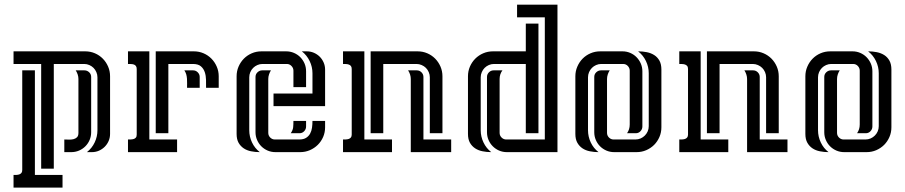

<svg xmlns="http://www.w3.org/2000/svg" viewBox="-20 -664 3950 838"><path d="M214.8 -384.8V72.3H159.7V-384.8H39.1V-439.9H352.1Q374.5 -439.9 394.3 -431.4Q414.1 -422.9 428.7 -408Q443.4 -393.1 451.9 -373.3Q460.4 -353.5 460.4 -331.1V-79.6Q460.4 -63 454.1 -48.6Q447.8 -34.2 437 -23.4Q426.3 -12.7 411.9 -6.3Q397.5 0 380.9 0H359.4Q381.3 -17.1 393.3 -42.5Q405.3 -67.9 405.3 -95.7V-326.7Q405.3 -338.4 400.6 -349.1Q396 -359.9 388.2 -367.7Q380.4 -375.5 369.9 -380.1Q359.4 -384.8 347.7 -384.8ZM132.3 -356.9V99.6H252.9V154.8H39.1V99.6Q45.4 99.6 52 99.4Q58.6 99.1 64.2 97.2Q69.8 95.2 73.5 90.8Q77.1 86.4 77.1 77.6V-356.9ZM322.3 -319.3Q322.3 -329.1 319.1 -338.9Q315.9 -348.6 310.5 -356.9H348.6Q360.4 -356.9 369.1 -348.6Q377.9 -340.3 377.9 -328.1V-86.9Q377.9 -68.8 371.1 -53Q364.3 -37.1 352.5 -25.4Q340.8 -13.7 325 -6.8Q309.1 0 291 0H260.7V-55.2Q269.5 -55.2 280 -54.7Q290.5 -54.2 300 -56.4Q309.6 -58.6 315.9 -64.7Q322.3 -70.8 322.3 -84Z M714.8 -384.8V-82.5H659.7V-439.9H826.2Q848.6 -439.9 868.4 -431.4Q888.2 -422.9 902.8 -408Q917.5 -393.1 926 -373.3Q934.6 -353.5 934.6 -331.1V-280.8H879.4Q879.4 -296.9 879.2 -315.2Q878.9 -333.5 873.8 -348.9Q868.7 -364.3 856.9 -374.5Q845.2 -384.8 821.8 -384.8ZM538.6 -439.9H631.8V-55.2H752.9V0H538.6V-55.2Q544.4 -55.2 551.3 -55.4Q558.1 -55.7 563.7 -57.4Q569.3 -59.1 573 -63.5Q576.7 -67.9 576.7 -76.7V-362.8Q576.7 -371.6 573 -376.2Q569.3 -380.9 563.7 -382.6Q558.1 -384.3 551.5 -384.5Q544.9 -384.8 538.6 -384.8ZM796.4 -280.8Q796.4 -291 796.6 -300.8Q796.9 -310.5 796.1 -320.3Q795.4 -330.1 793 -339.1Q790.5 -348.1 784.7 -356.9H822.8Q834.5 -356.9 843 -348.4Q851.6 -339.8 851.6 -328.1V-280.8Z M1260.7 -283.7V-355.5Q1260.7 -367.2 1252.2 -376Q1243.7 -384.8 1231.9 -384.8H1125.5Q1113.8 -384.8 1103.3 -380.1Q1092.8 -375.5 1085 -367.7Q1077.1 -359.9 1072.5 -349.1Q1067.9 -338.4 1067.9 -326.7V-95.7Q1067.9 -67.9 1079.8 -42.5Q1091.8 -17.1 1113.8 0Q1094.2 0 1075.9 -3.7Q1057.6 -7.3 1043.7 -16.6Q1029.8 -25.9 1021.2 -41Q1012.7 -56.2 1012.7 -79.6V-331.1Q1012.7 -353.5 1021.2 -373.3Q1029.8 -393.1 1044.4 -408Q1059.1 -422.9 1078.9 -431.4Q1098.6 -439.9 1121.1 -439.9H1229Q1247.1 -439.9 1262.9 -433.1Q1278.8 -426.3 1290.5 -414.6Q1302.2 -402.8 1309.1 -387Q1315.9 -371.1 1315.9 -353V-283.7ZM1150.9 -84Q1150.9 -72.3 1159.4 -63.7Q1168 -55.2 1179.7 -55.2H1285.6Q1304.7 -55.2 1315.9 -62.3Q1327.1 -69.3 1333.5 -80.8Q1339.8 -92.3 1341.8 -106.7Q1343.8 -121.1 1343.8 -136.2H1398.9V-108.4Q1398.9 -85.9 1390.4 -66.2Q1381.8 -46.4 1366.9 -31.7Q1352.1 -17.1 1332.3 -8.5Q1312.5 0 1290 0H1182.1Q1164.1 0 1148.2 -6.8Q1132.3 -13.7 1120.6 -25.4Q1108.9 -37.1 1102.1 -53Q1095.2 -68.8 1095.2 -86.9V-328.1Q1095.2 -340.3 1104 -348.6Q1112.8 -356.9 1124.5 -356.9H1162.6Q1157.2 -348.6 1154.1 -338.9Q1150.9 -329.1 1150.9 -319.3ZM1173.8 -255.9H1343.8V-344.2Q1343.8 -372.1 1331.5 -397.5Q1319.3 -422.9 1297.4 -439.9H1319.3Q1335.4 -439.9 1350.1 -433.6Q1364.7 -427.2 1375.5 -416.5Q1386.2 -405.8 1392.6 -391.1Q1398.9 -376.5 1398.9 -360.4V-200.7H1173.8ZM1249 -82.5Q1258.3 -96.2 1259.5 -108.4Q1260.7 -120.6 1260.7 -136.2H1315.9V-111.8Q1315.9 -100.1 1307.6 -91.3Q1299.3 -82.5 1287.1 -82.5Z M1652.8 -384.8V-82.5H1597.7V-439.9H1802.7Q1825.2 -439.9 1845 -431.4Q1864.7 -422.9 1879.4 -408Q1894 -393.1 1902.6 -373.3Q1911.1 -353.5 1911.1 -331.1V-82.5H1856V-326.7Q1856 -338.4 1851.3 -349.1Q1846.7 -359.9 1838.9 -367.7Q1831.1 -375.5 1820.3 -380.1Q1809.6 -384.8 1797.9 -384.8ZM1477.1 -439.9H1570.3V-55.2H1690.9V0H1477.1V-55.2Q1482.9 -55.2 1489.7 -55.4Q1496.6 -55.7 1502.2 -57.6Q1507.8 -59.6 1511.5 -64Q1515.1 -68.4 1515.1 -76.7V-362.8Q1515.1 -371.6 1511.5 -376Q1507.8 -380.4 1502.2 -382.3Q1496.6 -384.3 1490 -384.5Q1483.4 -384.8 1477.1 -384.8ZM1772.9 -319.3Q1772.9 -329.1 1769.8 -338.9Q1766.6 -348.6 1761.2 -356.9H1799.3Q1811 -356.9 1819.6 -348.4Q1828.1 -339.8 1828.1 -328.1V-55.2H1949.2V0H1772.9Z M2413.1 -643.6V0H2192.4Q2174.3 0 2158.4 -6.8Q2142.6 -13.7 2130.9 -25.4Q2119.1 -37.1 2112.3 -53Q2105.5 -68.8 2105.5 -86.9V-328.1Q2105.5 -339.8 2114 -348.4Q2122.6 -356.9 2134.3 -356.9H2172.9Q2160.6 -340.3 2160.6 -319.3V-84Q2160.6 -72.3 2169.2 -63.7Q2177.7 -55.2 2189.5 -55.2H2357.9V-588.4H2236.8V-643.6ZM2274.9 -384.8H2135.7Q2124 -384.8 2113.5 -380.1Q2103 -375.5 2095.2 -367.7Q2087.4 -359.9 2082.8 -349.1Q2078.1 -338.4 2078.1 -326.7V-95.7Q2078.1 -67.9 2090.1 -42.5Q2102.1 -17.1 2124 0Q2104.5 0 2086.2 -3.7Q2067.9 -7.3 2053.7 -16.6Q2039.6 -25.9 2031 -41Q2022.5 -56.2 2022.5 -79.6V-331.1Q2022.5 -353.5 2031 -373.3Q2039.6 -393.1 2054.4 -408Q2069.3 -422.9 2089.1 -431.4Q2108.9 -439.9 2131.3 -439.9H2274.9V-561H2330.1V-82.5H2274.9Z M2629.4 -84Q2629.4 -72.3 2637.9 -63.7Q2646.5 -55.2 2658.2 -55.2H2753.4Q2765.6 -55.2 2776.1 -59.8Q2786.6 -64.5 2794.4 -72.3Q2802.2 -80.1 2806.9 -90.6Q2811.5 -101.1 2811.5 -113.3V-344.2Q2811.5 -372.1 2799.3 -397.5Q2787.1 -422.9 2765.1 -439.9Q2784.7 -439.9 2803 -436.3Q2821.3 -432.6 2835.4 -423.6Q2849.6 -414.6 2858.2 -399.2Q2866.7 -383.8 2866.7 -360.4V-108.4Q2866.7 -85.9 2858.2 -66.2Q2849.6 -46.4 2835 -31.7Q2820.3 -17.1 2800.5 -8.5Q2780.8 0 2758.3 0H2660.6Q2642.6 0 2626.7 -6.8Q2610.8 -13.7 2599.1 -25.4Q2587.4 -37.1 2580.6 -53Q2573.7 -68.8 2573.7 -86.9V-328.1Q2573.7 -340.3 2582.5 -348.6Q2591.3 -356.9 2603 -356.9H2641.1Q2635.7 -348.6 2632.6 -338.9Q2629.4 -329.1 2629.4 -319.3ZM2728.5 -355.5Q2728.5 -367.2 2720.2 -376Q2711.9 -384.8 2699.7 -384.8H2604Q2592.3 -384.8 2581.8 -380.1Q2571.3 -375.5 2563.5 -367.7Q2555.7 -359.9 2551 -349.1Q2546.4 -338.4 2546.4 -326.7V-95.7Q2546.4 -67.9 2558.3 -42.5Q2570.3 -17.1 2592.3 0Q2572.8 0 2554.4 -3.7Q2536.1 -7.3 2522.2 -16.6Q2508.3 -25.9 2499.8 -41Q2491.2 -56.2 2491.2 -79.6V-331.1Q2491.2 -353.5 2499.8 -373.3Q2508.3 -393.1 2522.9 -408Q2537.6 -422.9 2557.4 -431.4Q2577.1 -439.9 2599.6 -439.9H2697.3Q2714.8 -439.9 2730.7 -433.1Q2746.6 -426.3 2758.3 -414.3Q2770 -402.3 2776.9 -386.5Q2783.7 -370.6 2783.7 -353V-111.8Q2783.7 -100.1 2775.4 -91.3Q2767.1 -82.5 2754.9 -82.5H2716.8Q2728.5 -99.1 2728.5 -120.6Z M3120.6 -384.8V-82.5H3065.4V-439.9H3270.5Q3293 -439.9 3312.7 -431.4Q3332.5 -422.9 3347.2 -408Q3361.8 -393.1 3370.4 -373.3Q3378.9 -353.5 3378.9 -331.1V-82.5H3323.7V-326.7Q3323.7 -338.4 3319.1 -349.1Q3314.5 -359.9 3306.6 -367.7Q3298.8 -375.5 3288.1 -380.1Q3277.3 -384.8 3265.6 -384.8ZM2944.8 -439.9H3038.1V-55.2H3158.7V0H2944.8V-55.2Q2950.7 -55.2 2957.5 -55.4Q2964.4 -55.7 2970 -57.6Q2975.6 -59.6 2979.2 -64Q2982.9 -68.4 2982.9 -76.7V-362.8Q2982.9 -371.6 2979.2 -376Q2975.6 -380.4 2970 -382.3Q2964.4 -384.3 2957.8 -384.5Q2951.2 -384.8 2944.8 -384.8ZM3240.7 -319.3Q3240.7 -329.1 3237.5 -338.9Q3234.4 -348.6 3229 -356.9H3267.1Q3278.8 -356.9 3287.4 -348.4Q3295.9 -339.8 3295.9 -328.1V-55.2H3417V0H3240.7Z M3633.3 -84Q3633.3 -72.3 3641.8 -63.7Q3650.4 -55.2 3662.1 -55.2H3757.3Q3769.5 -55.2 3780 -59.8Q3790.5 -64.5 3798.3 -72.3Q3806.2 -80.1 3810.8 -90.6Q3815.4 -101.1 3815.4 -113.3V-344.2Q3815.4 -372.1 3803.2 -397.5Q3791 -422.9 3769 -439.9Q3788.6 -439.9 3806.9 -436.3Q3825.2 -432.6 3839.4 -423.6Q3853.5 -414.6 3862.1 -399.2Q3870.6 -383.8 3870.6 -360.4V-108.4Q3870.6 -85.9 3862.1 -66.2Q3853.5 -46.4 3838.9 -31.7Q3824.2 -17.1 3804.4 -8.5Q3784.7 0 3762.2 0H3664.6Q3646.5 0 3630.6 -6.8Q3614.7 -13.7 3603 -25.4Q3591.3 -37.1 3584.5 -53Q3577.6 -68.8 3577.6 -86.9V-328.1Q3577.6 -340.3 3586.4 -348.6Q3595.2 -356.9 3606.9 -356.9H3645Q3639.6 -348.6 3636.5 -338.9Q3633.3 -329.1 3633.3 -319.3ZM3732.4 -355.5Q3732.4 -367.2 3724.1 -376Q3715.8 -384.8 3703.6 -384.8H3607.9Q3596.2 -384.8 3585.7 -380.1Q3575.2 -375.5 3567.4 -367.7Q3559.6 -359.9 3554.9 -349.1Q3550.3 -338.4 3550.3 -326.7V-95.7Q3550.3 -67.9 3562.3 -42.5Q3574.2 -17.1 3596.2 0Q3576.7 0 3558.3 -3.7Q3540 -7.3 3526.1 -16.6Q3512.2 -25.9 3503.7 -41Q3495.1 -56.2 3495.1 -79.6V-331.1Q3495.1 -353.5 3503.7 -373.3Q3512.2 -393.1 3526.9 -408Q3541.5 -422.9 3561.3 -431.4Q3581.1 -439.9 3603.5 -439.9H3701.2Q3718.8 -439.9 3734.6 -433.1Q3750.5 -426.3 3762.2 -414.3Q3773.9 -402.3 3780.8 -386.5Q3787.6 -370.6 3787.6 -353V-111.8Q3787.6 -100.1 3779.3 -91.3Q3771 -82.5 3758.8 -82.5H3720.7Q3732.4 -99.1 3732.4 -120.6Z"/></svg>

Font: Isar CAT
Style: Regular
Weight: 400
Designer: Digitized by Peter Wiegel
Foundry: CAT-Fonts, Peter Wiegel
Version: Version 1.000; ttfautohint (v1.3)